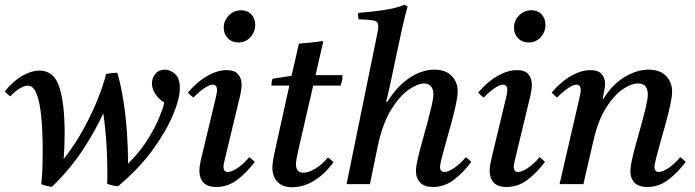

<svg xmlns="http://www.w3.org/2000/svg" viewBox="-43 -772 2912 805"><path d="M130 0Q134 -36 135 -71.5Q136 -107 136 -138Q136 -221 130 -282.5Q124 -344 110.5 -378.5Q97 -413 73 -413Q61 -413 42 -402.5Q23 -392 0 -368Q-7 -373 -12.5 -378Q-18 -383 -23 -389Q13 -433 51 -454.5Q89 -476 123 -476Q184 -476 206 -406Q228 -336 228 -215Q228 -189 227 -160Q226 -131 224 -105Q273 -168 308.5 -233.5Q344 -299 367.5 -358Q391 -417 402 -462Q427 -467 449 -467Q464 -415 474 -352Q484 -289 489 -220.5Q494 -152 494 -86Q539 -130 570 -177.5Q601 -225 620 -268.5Q639 -312 646 -342Q623 -356 608.5 -377.5Q594 -399 594 -422Q594 -445 608.5 -462.5Q623 -480 648 -480Q671 -480 691 -462Q711 -444 711 -403Q711 -359 682.5 -290.5Q654 -222 597 -143.5Q540 -65 452 9Q444 9 429 5.5Q414 2 406 -2Q407 -13 407 -25.5Q407 -38 407 -51Q407 -91 405 -136Q403 -181 399 -223Q395 -265 390 -297Q356 -222 303.5 -142.5Q251 -63 175 11Q168 11 153 7.5Q138 4 130 0Z M1002 -113Q1015 -104 1025 -93Q991 -48 951.5 -18Q912 12 864 12Q827 12 810 -6.5Q793 -25 793 -56Q793 -67 795 -79.5Q797 -92 800 -105L860 -355Q867 -384 867 -393Q867 -417 849 -417Q835 -417 812.5 -401.5Q790 -386 768 -363Q761 -368 755.5 -373Q750 -378 745 -384Q785 -431 827.5 -454.5Q870 -478 907 -478Q941 -478 955.5 -460.5Q970 -443 970 -417Q970 -408 968.5 -397.5Q967 -387 965 -376L901 -110Q900 -103 897 -92.5Q894 -82 894 -72Q894 -63 898 -57Q902 -51 912 -51Q929 -51 955 -69Q981 -87 1002 -113ZM956 -594Q929 -594 912 -612Q895 -630 895 -656Q895 -686 916.5 -707.5Q938 -729 968 -729Q995 -729 1011 -711.5Q1027 -694 1027 -668Q1027 -638 1007 -616Q987 -594 956 -594Z M1385 -413H1270L1207 -139Q1198 -100 1198 -83Q1198 -67 1205 -57.5Q1212 -48 1230 -48Q1251 -48 1280 -65.5Q1309 -83 1332 -112Q1345 -103 1355 -92Q1320 -43 1275 -15Q1230 13 1182 13Q1150 13 1131.5 0Q1113 -13 1106 -31.5Q1099 -50 1099 -66Q1099 -77 1101 -93Q1103 -109 1108 -132L1170 -413H1095Q1095 -421 1096 -428Q1097 -435 1100 -442L1179 -454Q1186 -483 1194.5 -519.5Q1203 -556 1210 -589Q1234 -591 1259.5 -593.5Q1285 -596 1309 -600L1312 -596Q1305 -566 1298 -535.5Q1291 -505 1280 -457H1393Q1393 -445 1391 -434.5Q1389 -424 1385 -413Z M1541 -160 1508 0H1410L1536 -617Q1539 -631 1541 -643Q1543 -655 1543 -662Q1543 -681 1525.5 -685.5Q1508 -690 1460 -691Q1459 -698 1458.5 -704.5Q1458 -711 1459 -718Q1513 -722 1564.5 -729.5Q1616 -737 1653 -752L1666 -745Q1654 -702 1644 -657.5Q1634 -613 1624 -565L1592 -413L1576 -345H1581Q1622 -411 1674 -445.5Q1726 -480 1778 -480Q1825 -480 1850.5 -454Q1876 -428 1876 -390Q1876 -369 1868.5 -334Q1861 -299 1850 -258.5Q1839 -218 1828 -179.5Q1817 -141 1809.5 -111.5Q1802 -82 1802 -70Q1802 -63 1806 -57Q1810 -51 1820 -51Q1837 -51 1863 -69Q1889 -87 1910 -113Q1923 -104 1933 -93Q1899 -48 1859.5 -18Q1820 12 1773 12Q1736 12 1718.5 -6.5Q1701 -25 1701 -53Q1701 -73 1708.5 -106Q1716 -139 1727 -178Q1738 -217 1748.5 -256Q1759 -295 1766.5 -327Q1774 -359 1774 -377Q1774 -397 1764.5 -409.5Q1755 -422 1735 -422Q1708 -422 1670 -395.5Q1632 -369 1596.5 -311.5Q1561 -254 1541 -160Z M2219 -113Q2232 -104 2242 -93Q2208 -48 2168.5 -18Q2129 12 2081 12Q2044 12 2027 -6.5Q2010 -25 2010 -56Q2010 -67 2012 -79.5Q2014 -92 2017 -105L2077 -355Q2084 -384 2084 -393Q2084 -417 2066 -417Q2052 -417 2029.5 -401.5Q2007 -386 1985 -363Q1978 -368 1972.5 -373Q1967 -378 1962 -384Q2002 -431 2044.5 -454.5Q2087 -478 2124 -478Q2158 -478 2172.5 -460.5Q2187 -443 2187 -417Q2187 -408 2185.5 -397.5Q2184 -387 2182 -376L2118 -110Q2117 -103 2114 -92.5Q2111 -82 2111 -72Q2111 -63 2115 -57Q2119 -51 2129 -51Q2146 -51 2172 -69Q2198 -87 2219 -113ZM2173 -594Q2146 -594 2129 -612Q2112 -630 2112 -656Q2112 -686 2133.5 -707.5Q2155 -729 2185 -729Q2212 -729 2228 -711.5Q2244 -694 2244 -668Q2244 -638 2224 -616Q2204 -594 2173 -594Z M2445 -182 2403 0H2303L2385 -355Q2392 -384 2392 -393Q2392 -417 2374 -417Q2360 -417 2337.5 -401.5Q2315 -386 2293 -363Q2286 -368 2280.5 -373Q2275 -378 2270 -384Q2310 -431 2352.5 -454.5Q2395 -478 2432 -478Q2466 -478 2480 -461Q2494 -444 2494 -421Q2494 -409 2490.5 -392.5Q2487 -376 2484 -358H2487Q2525 -419 2576.5 -449.5Q2628 -480 2676 -480Q2724 -480 2749.5 -453.5Q2775 -427 2775 -389Q2775 -368 2767.5 -333Q2760 -298 2749 -258Q2738 -218 2727 -179.5Q2716 -141 2708.5 -111.5Q2701 -82 2701 -70Q2701 -63 2705 -57Q2709 -51 2719 -51Q2736 -51 2762 -69Q2788 -87 2809 -113Q2822 -104 2832 -93Q2798 -48 2758.5 -18Q2719 12 2671 12Q2634 12 2617 -6.5Q2600 -25 2600 -53Q2600 -73 2607.5 -106Q2615 -139 2626 -178Q2637 -217 2647.5 -255.5Q2658 -294 2665.5 -326Q2673 -358 2673 -376Q2673 -396 2664 -409Q2655 -422 2632 -422Q2603 -422 2567 -397Q2531 -372 2498.5 -321Q2466 -270 2447 -190Z"/></svg>

Font: Tiro Tamil
Style: Italic
Weight: 400
Italic angle: -11°
Designer: Tamil: Fernando Mello & Fiona Ross, assisted by Kaja Sojewska. Latin: John Hudson with Paul Hanslow, assisted by Kaja So
Foundry: Tiro Typeworks Ltd.
Version: Version 1.52